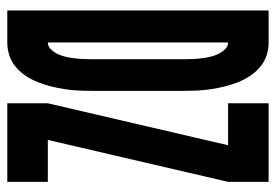

<svg xmlns="http://www.w3.org/2000/svg" viewBox="-138 -638 775 540"><g transform="rotate(90 250.0 -367.5)"><path d="M9 0V-735H99Q118 -735 136 -729Q154 -723 168.5 -710.5Q183 -698 193.5 -682Q204 -666 211 -648Q218 -630 222.5 -612Q227 -594 230 -575Q233 -556 234 -537Q235 -518 235 -498V-237Q235 -217 234 -198Q233 -179 230 -160Q227 -141 222.5 -123Q218 -105 211 -87Q204 -69 193.5 -53Q183 -37 168.5 -24.5Q154 -12 136 -6Q118 0 99 0ZM99 -114Q110 -114 118.5 -123Q127 -132 132 -143Q137 -154 139.5 -165.5Q142 -177 143.5 -189Q145 -201 145.5 -213Q146 -225 146 -237V-499Q146 -510 145.5 -522Q145 -534 143.5 -546Q142 -558 139.5 -569.5Q137 -581 132 -592Q127 -603 118.5 -612Q110 -621 99 -621ZM270 0V-114L388 -621H270V-735H491V-621L373 -114H491V0Z"/></g></svg>

Font: Iosevka Heavy
Style: Regular
Weight: 900
Monospace: yes
Designer: Belleve Invis
Foundry: Belleve Invis
Version: Version 32.5.0; ttfautohint (v1.8.4)